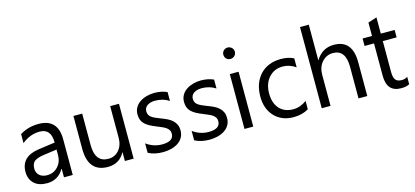

<svg xmlns="http://www.w3.org/2000/svg" viewBox="-62 -1209 3655 1690"><g transform="rotate(-15 1766.0 -364.0)"><path d="M439 0H359V-78H357Q305 12 203 12Q127 12 86 -27Q44 -67 44 -133Q44 -273 209 -296L359 -317Q359 -444 256 -444Q167 -444 93 -383V-465Q167 -512 263 -512Q439 -512 439 -325ZM359 -253 238 -236Q184 -229 154 -209Q126 -189 126 -139Q126 -121 133 -105.5Q140 -90 152.5 -79Q165 -68 182.5 -62Q200 -56 222 -56Q281 -56 320 -98Q359 -140 359 -203Z M994 0H914V-79H912Q863 12 758 12Q579 12 579 -201V-500H659V-214Q659 -56 780 -56Q839 -56 876 -99Q914 -143 914 -212V-500H994Z M1126 -18V-104Q1191 -56 1270 -56Q1375 -56 1375 -126Q1375 -146 1366 -160Q1357 -174 1341.5 -184.5Q1326 -195 1305 -203.5Q1284 -212 1261 -222Q1228 -235 1203 -248.5Q1178 -262 1161 -278.5Q1144 -295 1135.5 -316.5Q1127 -338 1127 -367Q1127 -402 1143 -429.5Q1159 -457 1186 -475Q1213 -493 1247.5 -502.5Q1282 -512 1318 -512Q1383 -512 1434 -489V-408Q1379 -444 1307 -444Q1285 -444 1267 -439Q1249 -434 1236 -425Q1223 -416 1216 -403Q1209 -390 1209 -374Q1209 -354 1216 -341Q1223 -328 1236.5 -318Q1250 -308 1269.5 -299.5Q1289 -291 1314 -281Q1347 -269 1373.5 -256Q1400 -243 1418.5 -225.5Q1437 -208 1447 -186Q1457 -164 1457 -134Q1457 -97 1441 -69.5Q1425 -42 1397.5 -24Q1370 -6 1334.5 3Q1299 12 1260 12Q1182 12 1126 -18Z M1550 -18V-104Q1615 -56 1694 -56Q1799 -56 1799 -126Q1799 -146 1790 -160Q1781 -174 1765.5 -184.5Q1750 -195 1729 -203.5Q1708 -212 1685 -222Q1652 -235 1627 -248.5Q1602 -262 1585 -278.5Q1568 -295 1559.5 -316.5Q1551 -338 1551 -367Q1551 -402 1567 -429.5Q1583 -457 1610 -475Q1637 -493 1671.5 -502.5Q1706 -512 1742 -512Q1807 -512 1858 -489V-408Q1803 -444 1731 -444Q1709 -444 1691 -439Q1673 -434 1660 -425Q1647 -416 1640 -403Q1633 -390 1633 -374Q1633 -354 1640 -341Q1647 -328 1660.5 -318Q1674 -308 1693.5 -299.5Q1713 -291 1738 -281Q1771 -269 1797.5 -256Q1824 -243 1842.5 -225.5Q1861 -208 1871 -186Q1881 -164 1881 -134Q1881 -97 1865 -69.5Q1849 -42 1821.5 -24Q1794 -6 1758.5 3Q1723 12 1684 12Q1606 12 1550 -18Z M2045 -627Q2035 -627 2025.5 -630.5Q2016 -634 2008.5 -641Q2001 -648 1997 -657.5Q1993 -667 1993 -679Q1993 -690 1997 -699.5Q2001 -709 2008.5 -716Q2016 -723 2025.5 -727Q2035 -731 2045 -731Q2056 -731 2065.5 -727Q2075 -723 2082.5 -716Q2090 -709 2094 -699.5Q2098 -690 2098 -679Q2098 -668 2094 -658.5Q2090 -649 2082.5 -642Q2075 -635 2065.5 -631Q2056 -627 2045 -627ZM2084 0H2004V-500H2084Z M2587 -23Q2529 12 2450 12Q2343 12 2277 -57Q2212 -127 2212 -238Q2212 -361 2282 -437Q2353 -512 2472 -512Q2539 -512 2588 -487V-405Q2532 -444 2469 -444Q2392 -444 2343 -389Q2294 -334 2294 -245Q2294 -157 2340 -106Q2386 -56 2464 -56Q2529 -56 2587 -99Z M3123 0H3043V-288Q3043 -444 2927 -444Q2869 -444 2828 -399Q2788 -354 2788 -283V0H2708V-740H2788V-417H2790Q2848 -512 2954 -512Q3123 -512 3123 -308Z M3506 -5Q3478 11 3431 11Q3300 11 3300 -136V-432H3214V-500H3300V-622L3380 -648V-500H3506V-432H3380V-150Q3380 -100 3397 -78.5Q3414 -57 3454 -57Q3484 -57 3506 -73Z"/></g></svg>

Font: A Tai Tham KH New
Style: Regular
Weight: 400
Designer: Sangdang Kengtung
Foundry: Sangdang Kengtung
Version: Version 1.002